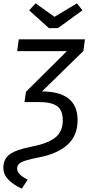

<svg xmlns="http://www.w3.org/2000/svg" viewBox="-22 -924 541 1153"><path d="M272 -755 153 -862 192 -904 305 -823 440 -904 473 -862 326 -755ZM479 -618 230 -375Q444 -374 444 -203Q444 -110 384 -55.5Q324 -1 217 20Q161 31 132.5 40Q104 49 92.5 60Q81 71 81 87Q81 106 95.5 121.5Q110 137 144 155L109 209Q54 183 26 152.5Q-2 122 -2 85Q-2 31 36 3Q74 -25 166 -43Q261 -61 308 -96.5Q355 -132 355 -202Q355 -262 321 -286.5Q287 -311 213 -311H125L134 -373L380 -617H81L91 -688H488Z"/></svg>

Font: FiraGO Book
Style: Italic
Weight: 350
Italic angle: -8°
Designer: bBox Type GmbH
Foundry: bBox Type GmbH
Version: Version 1.001